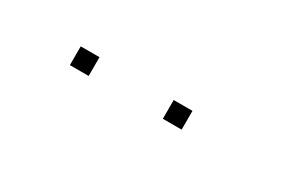

<svg xmlns="http://www.w3.org/2000/svg" viewBox="-0 -957 562 372"><g transform="rotate(30 281.0 -771.0)"><path d="M375 -792V-750H333V-792ZM167 -792V-750H125V-792Z"/></g></svg>

Font: wanta
Style: Medium
Weight: 500
Version: Version 0.91